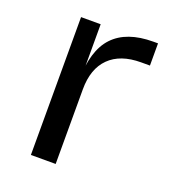

<svg xmlns="http://www.w3.org/2000/svg" viewBox="-106 -619 621 699"><g transform="rotate(20 205.0 -270.0)"><path d="M188 0H92V-534H168V-314H164Q164 -431 215.5 -485.5Q267 -540 370 -540H388V-454H354Q274 -454 231 -411.5Q188 -369 188 -289Z"/></g></svg>

Font: Sora Variable
Style: Regular
Weight: 400
Designer: Jonathan Barnbrook, Julián Moncada
Foundry: Barnbrook Fonts
Version: Version 2.000